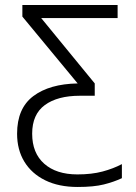

<svg xmlns="http://www.w3.org/2000/svg" viewBox="-20 -734 540 764"><path d="M289 10Q214 10 160 -16.5Q106 -43 77 -90.5Q48 -138 48 -202Q48 -303 112.5 -351.5Q177 -400 289 -402L69 -668V-714H448V-662H144L357 -402V-353H298Q209 -353 158.5 -316Q108 -279 108 -202Q108 -125 156 -82.5Q204 -40 288 -40Q345 -40 388 -51.5Q431 -63 465 -81V-25Q433 -10 393 0Q353 10 289 10Z"/></svg>

Font: Noto Sans Mono ExtraCondensed Light
Style: Regular
Weight: 300
Width: 2
Designer: Monotype Design Team
Foundry: Monotype Imaging Inc.
Version: Version 2.014; ttfautohint (v1.8.4.7-5d5b)